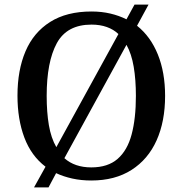

<svg xmlns="http://www.w3.org/2000/svg" viewBox="-20 -775 794 835"><path d="M178 -50Q116 -97 86 -176.5Q56 -256 56 -359Q56 -470 91 -552Q126 -634 198 -679.5Q270 -725 378 -725Q422 -725 460 -716Q498 -707 530 -691L565 -755H626L576 -663Q635 -616 666.5 -538Q698 -460 698 -358Q698 -247 661 -164.5Q624 -82 552 -36Q480 10 377 10Q333 10 294.5 1.5Q256 -7 224 -22L191 40H128ZM377 -47Q449 -47 491.5 -84Q534 -121 552.5 -190.5Q571 -260 571 -358Q571 -428 561.5 -484.5Q552 -541 530 -580L260 -87Q305 -47 377 -47ZM495 -627Q474 -647 444.5 -657.5Q415 -668 378 -668Q271 -668 227 -587Q183 -506 183 -358Q183 -287 192.5 -231Q202 -175 225 -135Z"/></svg>

Font: Noto Serif Khmer Medium
Style: Regular
Weight: 500
Version: Version 2.003